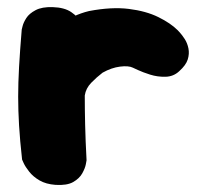

<svg xmlns="http://www.w3.org/2000/svg" viewBox="-20 -520 580 539"><path d="M123 -40Q98 -38 84.5 -54.5Q71 -71 65.5 -93.5Q60 -116 59 -133.5Q58 -151 58 -151Q50 -184 47.5 -203Q45 -222 46 -232.5Q47 -243 48.5 -250Q50 -257 50 -266Q54 -325 79 -371.5Q104 -418 144 -448Q184 -478 230 -489Q293 -501 341.5 -495Q390 -489 424.5 -472Q459 -455 479 -435Q479 -435 485 -428.5Q491 -422 498.5 -410.5Q506 -399 509 -384Q512 -369 507 -353Q502 -337 483 -320Q467 -305 444.5 -304.5Q422 -304 401.5 -310.5Q381 -317 367 -323.5Q353 -330 353 -330Q341 -336 317 -333Q293 -330 268 -316Q251 -303 236 -287.5Q221 -272 218 -252Q216 -231 214 -212Q212 -193 211 -175Q210 -157 210 -137Q210 -117 211 -93Q211 -93 204 -81Q197 -69 178 -56.5Q159 -44 123 -40ZM136 -1Q109 -3 91 -13.5Q73 -24 62 -38Q51 -52 46.5 -62Q42 -72 42 -72Q36 -126 33.5 -168Q31 -210 31 -248.5Q31 -287 33.5 -332Q36 -377 41 -437Q41 -437 43.5 -447Q46 -457 54 -469.5Q62 -482 80 -491.5Q98 -501 128 -500Q161 -499 180 -486Q199 -473 208.5 -456.5Q218 -440 221 -427.5Q224 -415 224 -415Q221 -367 219.5 -328Q218 -289 218 -251Q218 -213 219 -169.5Q220 -126 223 -70Q223 -70 221 -59Q219 -48 211 -33.5Q203 -19 185.5 -9Q168 1 136 -1Z"/></svg>

Font: Sour Gummy Black
Style: Regular
Weight: 900
Designer: Stefie Justprince
Foundry: Eifetstype
Version: Version 1.000